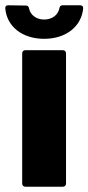

<svg xmlns="http://www.w3.org/2000/svg" viewBox="-46 -707 335 727"><path d="M121 -560C204 -560 263 -607 269 -676C269 -683 265 -687 257 -687H191C184 -687 180 -683 179 -676C174 -650 151 -633 121 -633C92 -633 69 -650 64 -675C63 -682 59 -686 52 -686L-15 -687C-22 -687 -26 -684 -26 -677C-26 -677 -26 -676 -26 -675C-20 -606 39 -560 121 -560ZM50 0H192C199 0 204 -5 204 -12V-505C204 -512 199 -517 192 -517H50C43 -517 38 -512 38 -505V-12C38 -5 43 0 50 0Z"/></svg>

Font: Barlow Semi Condensed ExtraBold
Style: Regular
Weight: 800
Width: 4
Designer: Jeremy Tribby
Foundry: Tribby Type
Version: Version 1.422;hotconv 1.0.109;makeotfexe 2.5.65596